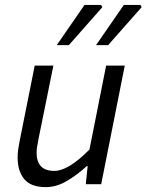

<svg xmlns="http://www.w3.org/2000/svg" viewBox="-20 -755 600 787"><path d="M167.6 12Q106.6 12 79.5 -20.8Q52.3 -53.6 52.3 -108.9Q52.3 -126.3 54.3 -141.2Q56.3 -156.2 60.3 -176L122.3 -486H198.8L138 -186.1Q134.6 -167.2 132.3 -154.6Q130 -142 130 -129.5Q130 -92.7 147.7 -73.6Q165.3 -54.5 202.9 -54.5Q230.9 -54.5 266.4 -75.7Q301.9 -96.9 346.7 -142.1L415 -486H491.4L394.8 0H331.6L339.3 -73.9H335.3Q297 -38.5 254.3 -13.3Q211.6 12 167.6 12ZM212.6 -570 326.4 -734.7H394.5L399.4 -725.6L262.2 -570ZM373.7 -570 487.5 -734.7H555.5L560.5 -725.6L423.2 -570Z"/></svg>

Font: Source Sans 3 VF
Style: Italic
Weight: 200
Italic angle: -11°
Designer: Paul D. Hunt
Foundry: Adobe Systems Incorporated
Version: Version 3.042;hotconv 1.0.118;makeotfexe 2.5.65603